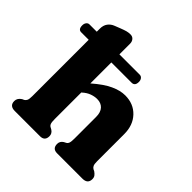

<svg xmlns="http://www.w3.org/2000/svg" viewBox="-196 -904 1058 1058"><g transform="rotate(45 333.0 -375.0)"><path d="M4 -597Q4 -610.5 11 -619.5Q18 -628.5 28.5 -628.5H85.5V-652.5Q85.5 -678.5 98.2 -695.8Q111 -713 132 -721L165 -734Q185.5 -742 199 -745.8Q212.5 -749.5 227.5 -749.5Q243.5 -749.5 252.8 -738.5Q262 -727.5 262 -711.5V-628.5H420Q431.5 -628.5 438.5 -619.5Q445.5 -610.5 445.5 -597Q445.5 -565.5 420 -565.5H262V-402Q317.5 -450.5 361.8 -471Q406 -491.5 444.5 -491.5Q510 -491.5 550.8 -448.5Q591.5 -405.5 591.5 -336.5V-126Q591.5 -103 596 -93.8Q600.5 -84.5 608.5 -80L619 -75Q630.5 -67 636.8 -58.5Q643 -50 643 -37Q643 0 602 0H405Q368 0 368 -37Q368 -58 387 -70L398.5 -76Q407.5 -80.5 411.2 -90.5Q415 -100.5 415 -126V-293.5Q415 -330 397.5 -349Q380 -368 349 -368Q329.5 -368 307.5 -360.2Q285.5 -352.5 263.5 -332.5L262 -331.5V-126Q262 -100.5 265.8 -90.5Q269.5 -80.5 278.5 -76L289.5 -70Q308.5 -58 308.5 -37Q308.5 0 271.5 0H75Q34 0 34 -37Q34 -60 57.5 -75L68.5 -80Q76.5 -84.5 81 -93.8Q85.5 -103 85.5 -126V-565.5H27Q4 -565.5 4 -597Z"/></g></svg>

Font: Fraunces 9pt SuperSoft
Style: Bold
Weight: 700
Version: Version 1.000;[b76b70a41]